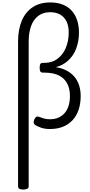

<svg xmlns="http://www.w3.org/2000/svg" viewBox="-20 -1038 740 1573"><path d="M171 515Q149 515 138.5 508.5Q128 502 128 489V-698Q128 -795 158 -867Q188 -939 247 -978.5Q306 -1018 392 -1018Q448 -1018 491.5 -1001.5Q535 -985 565 -953Q595 -921 611 -875Q627 -829 627 -771Q627 -735 621 -702Q615 -669 604 -639.5Q593 -610 576.5 -586Q560 -562 539 -542.5Q518 -523 492.5 -509Q467 -495 438 -488Q509 -476 554 -442.5Q599 -409 620 -360.5Q641 -312 641 -252Q641 -189 624 -138.5Q607 -88 574 -53Q541 -18 495 0.5Q449 19 389 19Q347 19 317 8.5Q287 -2 268 -14Q258 -21 256 -32.5Q254 -44 261 -59Q269 -77 279.5 -81.5Q290 -86 303 -80Q317 -75 337.5 -68Q358 -61 389 -61Q428 -61 458 -74Q488 -87 509.5 -111.5Q531 -136 542 -171.5Q553 -207 553 -252Q553 -308 532 -351Q511 -394 465 -418.5Q419 -443 342 -443H332Q317 -443 311 -452Q305 -461 305 -483Q305 -506 311 -514.5Q317 -523 332 -523H346Q376 -523 401.5 -531Q427 -539 449 -555Q471 -571 488.5 -593Q506 -615 518 -643Q530 -671 536.5 -703Q543 -735 543 -772Q543 -825 525.5 -861.5Q508 -898 474 -918Q440 -938 392 -938Q333 -938 293.5 -908Q254 -878 234.5 -824Q215 -770 215 -698V489Q215 502 203.5 508.5Q192 515 171 515Z"/></svg>

Font: Playwrite PE
Style: Regular
Weight: 400
Designer: Veronika Burian, José Scaglione
Foundry: TypeTogether
Version: Version 1.002